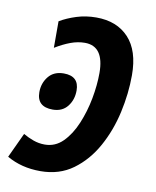

<svg xmlns="http://www.w3.org/2000/svg" viewBox="-93 -606 544 670"><g transform="rotate(10 179.0 -271.0)"><path d="M95 10Q61 10 31.5 2.5Q2 -5 -24 -20L17 -108Q34 -98 53.5 -91Q73 -84 94 -84Q131 -84 158 -111Q185 -138 203 -181Q221 -224 230 -272Q239 -320 239 -363Q239 -458 171 -458Q146 -458 120.5 -448.5Q95 -439 67 -422V-516Q92 -531 125 -541.5Q158 -552 195 -552Q268 -552 310 -507Q352 -462 352 -375Q352 -310 337 -242.5Q322 -175 290.5 -118Q259 -61 210.5 -25.5Q162 10 95 10ZM100 -209Q44 -209 44 -261Q44 -293 63 -316.5Q82 -340 117 -340Q171 -340 171 -289Q171 -256 152.5 -232.5Q134 -209 100 -209Z"/></g></svg>

Font: Noto Sans Condensed SemiBold
Style: Italic
Weight: 600
Width: 3
Italic angle: -12°
Designer: Monotype Design Team
Foundry: Monotype Imaging Inc.
Version: Version 2.013; ttfautohint (v1.8.4.7-5d5b)